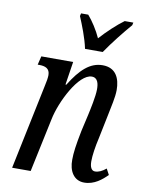

<svg xmlns="http://www.w3.org/2000/svg" viewBox="-87 -827 672 897"><g transform="rotate(10 249.0 -378.0)"><path d="M271 -606H355C388 -655 436 -715 469 -753L472 -766H431C398 -742 354 -701 322 -665C306 -701 280 -741 258 -766H224L221 -753C237 -715 261 -655 271 -606ZM375 10C423 10 458 -20 483 -45L468 -73C450 -58 433 -50 416 -50C399 -50 391 -67 391 -94C391 -121 397 -163 407 -206L431 -323C438 -360 450 -407 450 -442C450 -497 429 -545 366 -545C307 -545 262 -504 214 -426H210L227 -536H76L66 -495H73C102 -495 124 -487 124 -455C124 -444 121 -424 116 -403L32 0H120L174 -255C191 -340 263 -484 325 -484C354 -484 359 -455 359 -430C359 -395 345 -333 339 -305L321 -226C307 -156 302 -118 302 -86C301 -32 326 10 375 10Z"/></g></svg>

Font: Noto Serif ExtraCondensed
Style: Italic
Weight: 400
Width: 2
Italic angle: -12°
Designer: Monotype Design Team
Foundry: Monotype Imaging Inc.
Version: Version 2.014